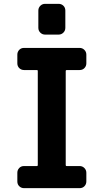

<svg xmlns="http://www.w3.org/2000/svg" viewBox="-20 -980 540 1000"><path d="M214.8 -960H285.2Q299.8 -960 310.1 -950.2Q320.3 -940.4 320.3 -924.8V-835Q320.3 -820.3 310.1 -810.1Q299.8 -799.8 285.2 -799.8H214.8Q200.2 -799.8 189.9 -810.1Q179.7 -820.3 179.7 -835V-924.8Q179.7 -939.5 189.9 -949.7Q200.2 -960 214.8 -960ZM394.5 -730.5Q409.2 -730.5 419.4 -720.2Q429.7 -710 429.7 -695.3V-650.4Q429.7 -635.7 419.9 -625.5Q410.2 -615.2 394.5 -615.2H327.1Q322.3 -615.2 322.3 -610.4V-120.1Q322.3 -115.2 327.1 -115.2H394.5Q409.2 -115.2 419.4 -105Q429.7 -94.7 429.7 -80.1V-35.2Q429.7 -20.5 419.9 -10.3Q410.2 0 394.5 0H105.5Q90.8 0 80.6 -9.8Q70.3 -19.5 70.3 -35.2V-80.1Q70.3 -94.7 80.1 -105Q89.8 -115.2 105.5 -115.2H172.9Q176.8 -115.2 176.8 -120.1V-610.4Q176.8 -615.2 172.9 -615.2H105.5Q90.8 -615.2 80.6 -625Q70.3 -634.8 70.3 -650.4V-695.3Q70.3 -710 80.1 -720.2Q89.8 -730.5 105.5 -730.5Z"/></svg>

Font: Rounded-L Mgen+ 1m bold
Style: Bold
Weight: 700
Designer: [Source Han Sans]
Ryoko NISHIZUKA  (kana & ideographs); Paul D. Hunt (Latin, Greek & Cyrillic); Wenlong ZHANG  (bopomofo
Version: Version 1.059.20150602